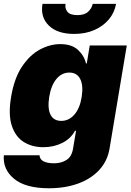

<svg xmlns="http://www.w3.org/2000/svg" viewBox="-26 -786 695 1016"><path d="M233 210.2Q109.4 210.2 48.7 160.2Q-12.1 110.1 -5.7 35.5H183.2Q184.3 57.9 205.1 68Q225.9 78.1 259.9 78.1Q298.3 78.1 326.3 60.2Q354.4 42.3 360.8 -1.4L376.4 -93.8H370.7Q348.4 -52.2 303.4 -29.7Q258.5 -7.1 203.1 -7.1Q144.9 -7.1 100.7 -34.1Q56.5 -61.1 36.8 -119.7Q17 -178.3 32.7 -272.7Q49 -371.4 90.2 -433.2Q131.4 -495 185 -523.8Q238.6 -552.6 292.6 -552.6Q353.3 -552.6 386.4 -522.2Q419.4 -491.8 429 -450.3H433.2L448.9 -545.5H644.9L554 -1.4Q543.3 65.3 499.8 112.7Q456.3 160.2 387.6 185.2Q318.9 210.2 233 210.2ZM298.3 -146.3Q338.8 -146.3 367.7 -179.7Q396.7 -213.1 406.2 -272.7Q415.8 -333.5 398.6 -367.7Q381.4 -402 340.9 -402Q300.4 -402 272.2 -367.7Q244 -333.5 234.4 -272.7Q224.8 -212 241.3 -179.2Q257.8 -146.3 298.3 -146.3ZM464.5 -765.6H588.1Q580.3 -719.5 550.2 -683.6Q520.2 -647.7 473.2 -627.1Q426.1 -606.5 366.5 -606.5Q276.6 -606.5 231.7 -651.5Q186.8 -696.4 198.9 -765.6H321Q316.4 -743.3 330.1 -724.6Q343.8 -706 383.5 -706Q421.5 -706 440.7 -724.1Q459.9 -742.2 464.5 -765.6Z"/></svg>

Font: Inter UI Black
Style: Italic
Weight: 900
Italic angle: -9.39999°
Designer: Rasmus Andersson
Foundry: rsms
Version: 3.2;8d6f07862